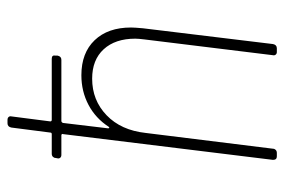

<svg xmlns="http://www.w3.org/2000/svg" viewBox="-140 -600 740 499"><g transform="rotate(-90 229.5 -350.0)"><path d="M408 -379Q408 -370 406 -348L365 -10Q363 0 354 0H344Q340 0 337.5 -3Q335 -6 336 -10L377 -344Q379 -360 379 -368Q379 -420 351.5 -450Q324 -480 275 -480Q219 -480 180 -442.5Q141 -405 134 -341L93 -10Q93 -6 90 -3Q87 0 82 0H73Q64 0 64 -10L131 -556Q132 -557 131 -558.5Q130 -560 128 -560H77Q72 -560 69.5 -563Q67 -566 68 -570L69 -575Q69 -579 72 -582Q75 -585 80 -585H131Q135 -585 135 -589L148 -690Q150 -700 159 -700H168Q173 -700 175.5 -697Q178 -694 177 -690L164 -589Q164 -585 168 -585H327Q337 -585 335 -575V-570Q333 -560 324 -560H165Q162 -560 160 -556L146 -439Q146 -433 150 -437Q172 -471 207 -489.5Q242 -508 284 -508Q342 -508 375 -473.5Q408 -439 408 -379Z"/></g></svg>

Font: Barlow Semi Condensed Thin
Style: Italic
Weight: 250
Width: 4
Italic angle: -7°
Designer: Jeremy Tribby
Foundry: Tribby Type
Version: Version 1.408